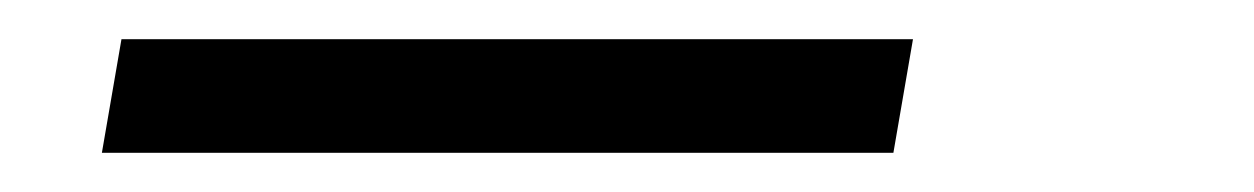

<svg xmlns="http://www.w3.org/2000/svg" viewBox="-20 -20 640 98"><path d="M32 58 42 0H446L436 58Z"/></svg>

Font: Iosevka Etoile Light Oblique
Style: Regular
Weight: 300
Italic angle: -9°
Designer: Belleve Invis
Foundry: Belleve Invis
Version: Version 15.5.2; ttfautohint (v1.8.4)